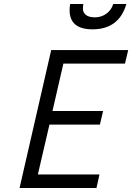

<svg xmlns="http://www.w3.org/2000/svg" viewBox="-20 -943 663 963"><path d="M78.1 0 236.8 -691.9H623L606.9 -624H297.9L243.2 -386.2H497.1L481 -317.9H228L169.9 -67.9H479L463.9 0ZM443.8 -795.9Q328.6 -795.9 329.1 -893.1Q329.1 -907.2 332 -922.9H397.9Q396 -913.1 396 -897.5Q396 -881.8 409.7 -869.1Q423.8 -856.4 456.1 -856Q488.3 -856 513.7 -874.5Q539.1 -893.1 547.9 -922.9H613.8Q576.7 -795.9 443.8 -795.9Z"/></svg>

Font: TitilliumWeb-Italic
Style: Italic
Weight: 400
Italic angle: -13°
Version: Version 1.001;PS 57.000;hotconv 1.0.70;makeotf.lib2.5.55311